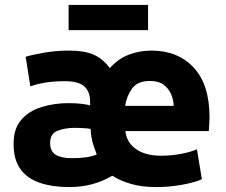

<svg xmlns="http://www.w3.org/2000/svg" viewBox="-20 -745 914 778"><path d="M261 13Q193 13 142 -4Q91 -21 63 -59.5Q35 -98 35 -162Q35 -224 66.5 -260Q98 -296 149 -311.5Q200 -327 257 -327Q286 -327 308.5 -324.5Q331 -322 345 -318V-335Q345 -373 322 -394.5Q299 -416 242 -416Q161 -416 103 -395L84 -515Q110 -523 158.5 -531.5Q207 -540 259 -540Q322 -540 359.5 -523.5Q397 -507 425 -469Q459 -507 502 -523.5Q545 -540 594 -540Q701 -540 765 -471Q829 -402 829 -270Q829 -257 828 -241.5Q827 -226 826 -214H488Q493 -168 531 -141Q569 -114 633 -114Q674 -114 713.5 -121.5Q753 -129 778 -140L798 -19Q774 -7 721.5 3Q669 13 613 13Q554 13 510 0Q466 -13 435 -33Q358 13 261 13ZM487 -316H684Q683 -341 673 -364Q663 -387 642.5 -402Q622 -417 588 -417Q537 -417 515 -386Q493 -355 487 -316ZM271 -104Q302 -104 327.5 -107.5Q353 -111 372 -119Q358 -155 353 -177.5Q348 -200 347 -223Q333 -225 314 -226Q295 -227 285 -227Q243 -227 213 -215Q183 -203 183 -166Q183 -131 206.5 -117.5Q230 -104 271 -104ZM258 -623V-725H580V-623Z"/></svg>

Font: Ubuntu Sans ExtraBold
Style: Regular
Weight: 800
Designer: Dalton Maag Ltd
Foundry: Dalton Maag Ltd
Version: Version 1.006; ttfautohint (v1.8.4.7-5d5b)